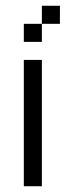

<svg xmlns="http://www.w3.org/2000/svg" viewBox="-20 -645 228 665"><path d="M62.5 -437.5H125V0H62.5ZM62.5 -562.5H125V-500H62.5ZM125 -625H187.5V-562.5H125Z"/></svg>

Font: Pixel Operator
Style: Regular
Weight: 400
Designer: Jayvee Enaguas (HarvettFox96)
Version: 2016.04.25